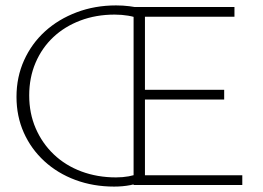

<svg xmlns="http://www.w3.org/2000/svg" viewBox="-20 -684 972 710"><path d="M402 6Q325 6 259 -18.5Q193 -43 144 -88Q95 -133 68 -193.5Q41 -254 41 -326Q41 -399 69 -461Q97 -523 146.5 -568Q196 -613 263.5 -638.5Q331 -664 409 -664Q435 -664 458.5 -661Q482 -658 504 -653L496 -614Q478 -622 454 -626Q430 -630 404 -630Q335 -630 277 -608Q219 -586 177 -546.5Q135 -507 111.5 -452Q88 -397 88 -331Q88 -265 112 -209.5Q136 -154 179 -113Q222 -72 281 -50Q340 -28 409 -28Q434 -28 456 -32Q478 -36 499 -44L516 -14Q491 -5 462.5 0.5Q434 6 402 6ZM488 -316V-352H809V-316ZM474 0V-658H847V-622H516V-36H876V0Z"/></svg>

Font: Ysabeau SC ExtraLight
Style: Regular
Weight: 250
Designer: Christian Thalmann (Catharsis Fonts)
Version: Version 2.001;gftools[0.9.30]; featfreeze: smcp